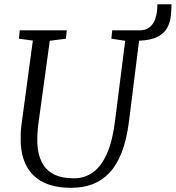

<svg xmlns="http://www.w3.org/2000/svg" viewBox="-20 -888 840 918"><path d="M321 10Q240 10 187.2 -16.5Q134.5 -43 108 -92Q81.5 -141 79 -208Q78.5 -227 79 -247.8Q79.5 -268.5 82.5 -290L137 -694L70.5 -703L74.5 -743H299.5L295 -703L218 -693L163.5 -296.5Q160 -270 159 -247.5Q158 -225 158.5 -204Q160.5 -152.5 178.8 -114.5Q197 -76.5 234.8 -56Q272.5 -35.5 333.5 -35.5Q386 -35.5 425.8 -65Q465.5 -94.5 491.8 -154.5Q518 -214.5 529.5 -306L578.5 -693L512.5 -703L516.5 -743H650Q676.5 -743 695 -757.5Q713.5 -772 723 -799.8Q732.5 -827.5 732.5 -867.5H800Q800 -837.5 796.2 -807.5Q792.5 -777.5 778 -752.5Q763.5 -727.5 732 -711.5Q700.5 -695.5 645 -693.5L596.5 -306Q585.5 -220 562 -159.5Q538.5 -99 503.2 -61.8Q468 -24.5 422.2 -7.2Q376.5 10 321 10Z"/></svg>

Font: Merriweather Light
Style: Italic
Weight: 300
Italic angle: -7.8°
Designer: Eben Sorkin
Foundry: Eben Sorkin
Version: Version 2.101